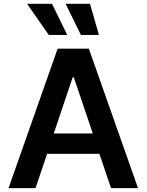

<svg xmlns="http://www.w3.org/2000/svg" viewBox="-20 -981 764 1001"><path d="M165.1 0 225.9 -179.3H498.2L558.9 0H699.6L443.2 -727.3H280.5L24.5 0ZM121.1 -961.3 234 -799H330.3L251.1 -961.3ZM260.3 -285.2 359 -578.1H364.7L463.8 -285.2ZM322.1 -961.3 401.6 -799H495.7L449.2 -961.3Z"/></svg>

Font: Margiela Sans Semi Bold
Style: Regular
Weight: 600
Designer: Stefan Endress, Andreas Faust
Version: Version 1.100;FEAKit 1.0